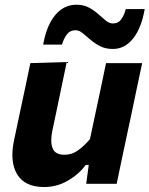

<svg xmlns="http://www.w3.org/2000/svg" viewBox="-20 -760 618 794"><path d="M163 13.5Q82.5 13.5 51 -39Q19.5 -91.5 38 -179.5Q46 -218.5 57.5 -272Q72.5 -342 83.5 -393.8Q94.5 -445.5 105.5 -499L256 -503.5Q245 -450.5 234 -398.5Q223 -346.5 211.5 -290.5L196.5 -219.5Q187 -174 197.5 -147Q208 -120 247 -120Q277.5 -120 302.8 -138.2Q328 -156.5 352 -184.5L374.5 -290.5Q386.5 -346.5 397 -396Q407.5 -445.5 418.5 -499H568Q556.5 -445.5 545.5 -393.5Q534.5 -341.5 520 -271.5L508 -216Q495 -154 484.2 -103.8Q473.5 -53.5 462.5 0H336.5L347 -78H334.5Q306.5 -39.5 260.8 -13Q215 13.5 163 13.5ZM447 -557.5Q416 -557.5 393.5 -569.2Q371 -581 353.5 -596.2Q336 -611.5 321.5 -623.2Q307 -635 292.5 -635Q269.5 -635 256.2 -617.2Q243 -599.5 236.5 -575.5H158.5Q172.5 -655 208.5 -697.8Q244.5 -740.5 295.5 -740.5Q325.5 -740.5 347.5 -728.8Q369.5 -717 386.2 -701.8Q403 -686.5 417.5 -674.8Q432 -663 447 -663Q469.5 -663 482 -681Q494.5 -699 500 -722.5H578.5Q564.5 -643 530 -600.2Q495.5 -557.5 447 -557.5Z"/></svg>

Font: Commissioner
Style: Bold Italic
Weight: 700
Italic angle: -12°
Designer: Kostas Bartsokas
Foundry: Kostas Bartsokas
Version: Version 1.000; ttfautohint (v1.8.3)